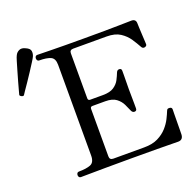

<svg xmlns="http://www.w3.org/2000/svg" viewBox="-254 -931 1094 1074"><g transform="rotate(-20 293.0 -394.5)"><path d="M49 0Q42 0 38.5 -5Q35 -10 35 -16Q35 -23 38.5 -28Q42 -33 49 -33Q93 -33 118.5 -43Q144 -53 144 -94V-634Q144 -672 120.5 -682.5Q97 -693 53 -693Q46 -693 42.5 -698Q39 -703 39 -710Q39 -716 42.5 -721Q46 -726 53 -726Q61 -726 132 -724.5Q203 -723 337 -723Q465 -723 535.5 -724.5Q606 -726 613 -726Q639 -726 640 -702Q640 -693 641 -673.5Q642 -654 643 -632.5Q644 -611 645 -594.5Q646 -578 646 -574Q646 -563 632 -560Q620 -558 614 -570Q601 -594 582.5 -622Q564 -650 533.5 -670Q503 -690 453 -690H254Q233 -690 233 -670V-402Q233 -389 246 -389H322Q364 -389 387 -404.5Q410 -420 421 -441.5Q432 -463 439 -481Q444 -494 456 -494Q470 -494 470 -480Q470 -473 470 -454Q470 -435 469.5 -412.5Q469 -390 469 -370Q469 -351 469.5 -327Q470 -303 470 -283.5Q470 -264 470 -256Q470 -241 456 -241Q444 -241 438 -255Q431 -272 420 -295Q409 -318 386.5 -335Q364 -352 322 -352H246Q233 -352 233 -339V-56Q233 -35 255 -35H439Q488 -35 521 -51.5Q554 -68 575.5 -92Q597 -116 609.5 -141Q622 -166 629 -184Q632 -192 637.5 -193.5Q643 -195 648 -194Q661 -193 661 -180Q661 -176 660.5 -156Q660 -136 660 -110Q660 -84 659.5 -62Q659 -40 659 -31Q657 0 628 0Q622 0 593 -0.5Q564 -1 504.5 -1.5Q445 -2 346 -2Q263 -2 198.5 -1.5Q134 -1 95 -0.5Q56 0 49 0ZM-94.8 -538Q-101.4 -535.4 -108.8 -539.2Q-116.2 -543 -118.3 -548.7Q-117.2 -552.8 -111.7 -573.3Q-106.2 -593.8 -98.1 -622.7Q-90 -651.6 -81.4 -680.8Q-72.9 -710 -66 -733.1Q-59.1 -756.1 -55 -763.1Q-47.9 -778.7 -32 -786.2Q-16.1 -793.6 5.2 -782.8Q29.6 -772.6 31.9 -756.6Q34.2 -740.6 27 -725Q23.5 -717.1 10.8 -697.1Q-1.9 -677.1 -18.7 -651.2Q-35.5 -625.3 -52.4 -600.6Q-69.3 -575.8 -81.3 -558.5Q-93.2 -541.2 -94.8 -538Z"/></g></svg>

Font: TsukuhouMincho
Style: Regular
Weight: 400
Designer: Iose
Foundry: Typographish
Version: Version 1.001; ttfautohint (v1.8.3)